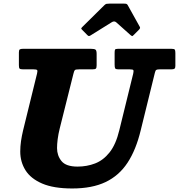

<svg xmlns="http://www.w3.org/2000/svg" viewBox="-20 -1020 990 1062"><path d="M462.5 -826.5Q466.5 -822.5 470 -821Q473.5 -819.5 480 -823.5L598 -897Q612 -906 623 -896.5L702.5 -825.5Q708 -821 710.5 -820.2Q713 -819.5 719 -826L749 -856Q753.5 -861 754.5 -864.5Q755.5 -868 753 -872L686.5 -991.5Q683.5 -997 679.2 -998.5Q675 -1000 665 -1000H586Q575 -1000 569.2 -998.8Q563.5 -997.5 557.5 -991.5L436.5 -872Q430.5 -866 429.5 -863.2Q428.5 -860.5 434 -855.5ZM386 -611.5Q390 -628.5 394.2 -632.5Q398.5 -636.5 420.5 -636.5H492Q506 -636.5 510.2 -640.5Q514.5 -644.5 514.5 -659V-721.5Q514.5 -741 508.2 -745.5Q502 -750 483.5 -750H106.5Q94 -750 89.2 -746.5Q84.5 -743 84.5 -730V-659.5Q84.5 -645 88.2 -640.8Q92 -636.5 106.5 -636.5H164Q182.5 -636.5 185.5 -632.2Q188.5 -628 185 -613.5L108 -300Q100.5 -269 96.2 -239.5Q92 -210 92 -182Q92 -124.5 121 -78.2Q150 -32 213.2 -4.8Q276.5 22.5 379.5 22.5Q489.5 22.5 564 -13Q638.5 -48.5 685.5 -120Q732.5 -191.5 758.5 -300L836.5 -617Q839.5 -630 844.2 -633.2Q849 -636.5 865 -636.5H928.5Q940 -636.5 945 -640Q950 -643.5 950 -655.5V-726.5Q950 -741 946.8 -745.5Q943.5 -750 929 -750H632Q618.5 -750 616.2 -745.2Q614 -740.5 614 -727V-663.5Q614 -647 617 -641.8Q620 -636.5 636.5 -636.5H696.5Q716 -636.5 718 -631.5Q720 -626.5 716.5 -611.5L640 -300Q621 -221 586.2 -177.2Q551.5 -133.5 506 -116Q460.5 -98.5 409 -98.5Q345 -98.5 320.2 -129Q295.5 -159.5 295.5 -201Q295.5 -222.5 299 -250.2Q302.5 -278 310.5 -310Z"/></svg>

Font: Besley ExtraBold
Style: Italic
Weight: 800
Italic angle: -13°
Designer: Owen Earl
Foundry: indestructible type*
Version: Version 2.001